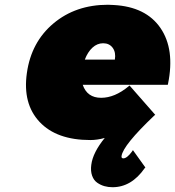

<svg xmlns="http://www.w3.org/2000/svg" viewBox="-20 -575 729 799"><path d="M91.8 -271Q109.9 -399.9 202.4 -477.5Q294.9 -555.2 429.2 -555.2Q433.1 -555.2 441.2 -554.7Q449.2 -554.2 453.1 -554.2Q587.4 -546.9 647.9 -458.3Q708.5 -369.6 679.2 -226.1L678.2 -222.2H324.2Q342.8 -168 400.9 -168Q457.5 -168 515.1 -215.8L519 -219.2L626 -97.2L622.1 -94.2Q492.2 29.3 485.8 74.2Q484.4 84 493.2 84Q508.3 84 528.8 56.2L533.2 49.8L585 122.1L582 125Q526.9 204.1 448.2 204.1Q430.7 204.1 414.8 199.7Q398.9 195.3 384.5 185.3Q370.1 175.3 363.3 156Q356.4 136.7 359.9 110.8Q366.2 60.1 416 -1Q384.8 7.8 356 7.8Q215.3 7.8 144.5 -67.9Q73.7 -143.6 91.8 -271ZM333 -327.1H458Q462.9 -356.9 449 -376Q435.1 -395 409.2 -395Q384.8 -395 365 -377Q345.2 -358.9 333 -327.1Z"/></svg>

Font: Trueno UltraBlack
Style: Italic
Weight: 950
Designer: Julieta Ulanovsky
Foundry: Julieta Ulanovsky
Version: Version 3.001b | FøM Fix